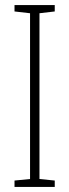

<svg xmlns="http://www.w3.org/2000/svg" viewBox="-20 -734 272 754"><path d="M195 0V-25L135 -31V-682L195 -689V-714H37V-689L98 -682V-31L37 -25V0Z"/></svg>

Font: Noto Sans Telugu ExtraCondensed ExtraLight
Style: Regular
Weight: 200
Width: 2
Designer: Jelle Bosma - Monotype Design Team
Foundry: Monotype Imaging Inc.
Version: Version 2.005